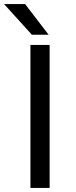

<svg xmlns="http://www.w3.org/2000/svg" viewBox="-41 -920 371 940"><path d="M108 -700H202V0H108ZM-21 -900H82L197 -750H115Z"/></svg>

Font: Golos UI
Style: Regular
Weight: 400
Designer: A.Korolkova, Vitaly Kuzmin
Foundry: ParaType Ltd
Version: Version 2.000